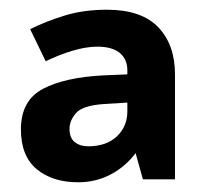

<svg xmlns="http://www.w3.org/2000/svg" viewBox="-20 -742 423 395"><path d="M200 -722Q271 -722 305.5 -686Q340 -650 340 -589V-373H274L259 -427Q238 -399 207.5 -383Q177 -367 141 -367Q88 -367 55.5 -394Q23 -421 23 -476Q23 -535 68 -559Q113 -583 194 -587L242 -589V-597Q242 -620 226.5 -633Q211 -646 180 -646Q158 -646 130.5 -638Q103 -630 74 -616L42 -682Q74 -698 113 -710Q152 -722 200 -722ZM194 -528Q150 -525 136.5 -509.5Q123 -494 123 -477Q123 -458 134 -449.5Q145 -441 161 -441Q199 -441 220.5 -461.5Q242 -482 242 -513V-531Z"/></svg>

Font: Noto Sans Tai Tham
Style: Regular
Weight: 400
Designer: Monotype Design Team 2013. Revised by David WIlliams 2020
Foundry: Monotype Imaging Inc.
Version: Version 2.002